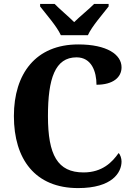

<svg xmlns="http://www.w3.org/2000/svg" viewBox="-20 -951 680 981"><path d="M291 -771H429C449 -816 506 -880 535 -918V-931H461C438 -907 387 -866 359 -838C331 -866 282 -907 259 -931H185V-918C214 -880 271 -816 291 -771ZM379 10C554 10 601 -70 601 -126C601 -141 595 -161 586 -169C554 -123 503 -70 407 -70C274 -70 225 -159 225 -358C225 -549 261 -658 371 -658C448 -658 473 -585 473 -518C558 -518 601 -556 601 -607C601 -672 527 -724 380 -724C163 -724 51 -575 51 -358C51 -137 160 10 379 10Z"/></svg>

Font: Noto Serif Armenian SemiCondensed
Style: Bold
Weight: 700
Width: 4
Designer: Monotype Design Team
Foundry: Monotype Imaging Inc.
Version: Version 2.008